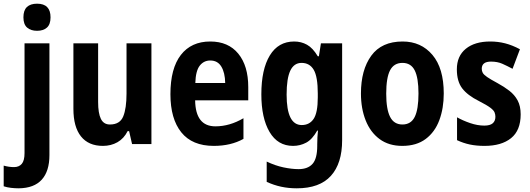

<svg xmlns="http://www.w3.org/2000/svg" viewBox="-67 -781 2871 1041"><path d="M60 -687Q60 -725 79 -743Q98 -761 134 -761Q207 -761 207 -687Q207 -649 187.5 -631.5Q168 -614 134 -614Q100 -614 80 -631.5Q60 -649 60 -687ZM35 240Q14 240 -7.5 237.5Q-29 235 -47 229V117Q-18 125 9 125Q36 125 51 107.5Q66 90 66 49V-546H201V60Q201 147 159.5 193Q118 239 35 240Z M754 -546V0H649L633 -70H625Q605 -30 570 -10Q535 10 491 10Q413 10 372 -41.5Q331 -93 331 -191V-546H465V-228Q465 -167 480 -136.5Q495 -106 529 -106Q583 -106 601 -149.5Q619 -193 619 -274V-546Z M1073 -556Q1171 -556 1225 -490Q1279 -424 1279 -309V-237H991Q993 -96 1101 -96Q1178 -96 1253 -140V-28Q1185 10 1092 10Q975 10 916 -63.5Q857 -137 857 -270Q857 -410 913.5 -483Q970 -556 1073 -556ZM1073 -453Q1038 -453 1016 -425Q994 -397 992 -331H1154Q1153 -387 1133 -420Q1113 -453 1073 -453Z M1528 -556Q1566 -556 1597.5 -538.5Q1629 -521 1656 -476H1662L1673 -546H1788V-21Q1788 105 1727 172.5Q1666 240 1542 240Q1498 240 1458 231.5Q1418 223 1379 205V95Q1425 117 1470 126.5Q1515 136 1552 136Q1602 136 1627.5 107.5Q1653 79 1653 10V2Q1653 -17 1654 -36.5Q1655 -56 1657 -73H1653Q1626 -25 1593 -7.5Q1560 10 1522 10Q1439 10 1394.5 -65.5Q1350 -141 1350 -270Q1350 -405 1396 -480.5Q1442 -556 1528 -556ZM1568 -440Q1527 -440 1507 -398Q1487 -356 1487 -268Q1487 -103 1569 -103Q1611 -103 1633.5 -136.5Q1656 -170 1656 -253V-274Q1656 -365 1634 -402.5Q1612 -440 1568 -440Z M2339 -274Q2339 -194 2315 -129.5Q2291 -65 2241 -27.5Q2191 10 2114 10Q2041 10 1991 -27Q1941 -64 1915.5 -128.5Q1890 -193 1890 -274Q1890 -402 1946 -479Q2002 -556 2116 -556Q2216 -556 2277.5 -483.5Q2339 -411 2339 -274ZM2027 -273Q2027 -189 2048 -147.5Q2069 -106 2115 -106Q2161 -106 2181.5 -147Q2202 -188 2202 -274Q2202 -359 2181.5 -399.5Q2161 -440 2115 -440Q2069 -440 2048 -400Q2027 -360 2027 -273Z M2756 -161Q2756 -74 2704 -32Q2652 10 2560 10Q2516 10 2480.5 2.5Q2445 -5 2411 -21V-145Q2443 -127 2482.5 -113.5Q2522 -100 2559 -100Q2590 -100 2604.5 -112.5Q2619 -125 2619 -148Q2619 -160 2614.5 -171.5Q2610 -183 2591.5 -197Q2573 -211 2530 -233Q2468 -264 2439 -302Q2410 -340 2410 -405Q2410 -477 2458.5 -516.5Q2507 -556 2591 -556Q2633 -556 2672 -546Q2711 -536 2752 -514L2712 -408Q2682 -424 2656 -435.5Q2630 -447 2595 -447Q2545 -447 2545 -408Q2545 -396 2550.5 -386Q2556 -376 2574 -363.5Q2592 -351 2631 -330Q2666 -311 2694.5 -289Q2723 -267 2739.5 -236.5Q2756 -206 2756 -161Z"/></svg>

Font: Noto Sans Gujarati Condensed
Style: Bold
Weight: 700
Width: 3
Designer: Jelle Bosma - Monotype Design Team, Universal Thirst
Foundry: Monotype Imaging Inc.
Version: Version 2.106; ttfautohint (v1.8.4.7-5d5b)